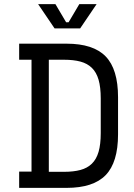

<svg xmlns="http://www.w3.org/2000/svg" viewBox="-20 -912 652 932"><path d="M73 -700H303Q433 -700 493 -638Q553 -576 553 -440V-260Q553 -124 493 -62Q433 0 303 0H73V-79H133V-622H73ZM291 -78Q337 -78 370.5 -87Q404 -96 426 -117.5Q448 -139 458.5 -175Q469 -211 469 -266V-434Q469 -489 458.5 -525Q448 -561 426 -582.5Q404 -604 370.5 -613Q337 -622 291 -622H217V-78ZM449 -892 369 -774H245L165 -892H249L301 -804H313L365 -892Z"/></svg>

Font: Space Mono
Style: Regular
Weight: 400
Monospace: yes
Designer: Colophon Foundry / Benjamin Critton
Foundry: Colophon Foundry
Version: Version 1.000;PS 1.003;hotconv 1.0.81;makeotf.lib2.5.63406